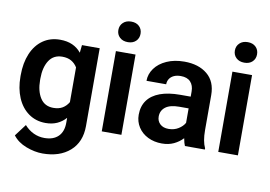

<svg xmlns="http://www.w3.org/2000/svg" viewBox="-94 -897 1772 1261"><g transform="rotate(10 792.0 -267.0)"><path d="M245.3 -545.3Q291.7 -545.3 326.8 -529.7Q362 -514 386.3 -483.7L391.7 -535.3H510V-16.3Q510 90.7 441.7 150.7Q373.3 210.7 260 210.7Q207 210.7 149.8 189Q92.7 167.3 60.7 125L120.3 45.7Q147.3 76.3 181.3 92.3Q215.3 108.3 253.7 108.3Q313.3 108.3 346 76.3Q378.7 44.3 378.7 -15V-48Q354 -20 320.7 -5Q287.3 10 244.3 10Q179.7 10 130.8 -24.8Q82 -59.7 55.8 -121.3Q29.7 -183 29.7 -261.3V-271.7Q29.7 -353 55.8 -415Q82 -477 130.7 -511.2Q179.3 -545.3 245.3 -545.3ZM277.7 -96.7Q314 -96.7 338.5 -111.3Q363 -126 378.7 -152.7V-384.3Q363 -410 338.5 -424Q314 -438 278.7 -438Q220 -438 190.3 -392Q160.7 -346 160.7 -271.7V-261.3Q160.7 -188.7 190 -142.7Q219.3 -96.7 277.7 -96.7Z M684.3 -743.7Q718 -743.7 737.8 -724.5Q757.7 -705.3 757.7 -675.1Q757.7 -645.1 737.8 -625.9Q718 -606.7 684.3 -606.7Q650.5 -606.7 630.1 -625.9Q609.7 -645.1 609.7 -675Q609.7 -704.7 630.1 -724.2Q650.5 -743.7 684.3 -743.7ZM618 -535.3H749V0H618Z M1066.7 -448Q1040.3 -448 1021 -439.2Q1001.7 -430.3 991.3 -414.2Q981 -398 981 -378L849.7 -378Q849.7 -423 877.5 -461.3Q905.3 -499.7 956.3 -522.5Q1007.3 -545.3 1073.7 -545.3Q1169 -545.3 1226.8 -497.5Q1284.7 -449.7 1284.7 -359V-127Q1284.7 -87.3 1290 -58.7Q1295.3 -30 1305.7 -8V0H1172.7Q1165.3 -15.7 1159 -49.7Q1133.7 -22.7 1099 -6.3Q1064.3 10 1019.7 10Q968 10 926.5 -10.5Q885 -31 861.5 -67.7Q838 -104.3 838 -150Q838 -206.7 866.3 -246Q894.7 -285.3 949.8 -305.7Q1005 -326 1084 -326H1153.7V-360Q1153.7 -400.7 1131.8 -424.3Q1110 -448 1066.7 -448ZM1153.7 -151.3V-247.7H1091.7Q1030.3 -247.7 999.8 -224.3Q969.3 -201 969.3 -161Q969.3 -131 990 -111.5Q1010.7 -92 1046.7 -92Q1083.7 -92 1112 -109.5Q1140.3 -127 1153.7 -151.3Z M1461.3 -743.7Q1495 -743.7 1514.8 -724.5Q1534.7 -705.3 1534.7 -675.1Q1534.7 -645.1 1514.8 -625.9Q1495 -606.7 1461.3 -606.7Q1427.5 -606.7 1407.1 -625.9Q1386.7 -645.1 1386.7 -675Q1386.7 -704.7 1407.1 -724.2Q1427.5 -743.7 1461.3 -743.7ZM1395 -535.3H1526V0H1395Z"/></g></svg>

Font: FreesentationVF
Style: Regular
Weight: 400
Designer: glyphs from Roboto by Christian Robertson / Hangul glyphs from Noto Sans CJK(Source Han Sans) by Jang Soo-young and Kang
Foundry: PT&
Version: Version 2.001;Glyphs 3.3.1 (3343)